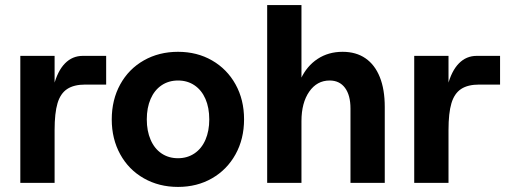

<svg xmlns="http://www.w3.org/2000/svg" viewBox="-20 -720 2005 756"><path d="M60 -500H195V-314L177 -245Q177 -327 192 -384Q207 -441 236 -470.5Q265 -500 306 -500H398V-387H316Q271 -387 244.5 -369.5Q218 -352 206.5 -313.5Q195 -275 195 -208V0H60Z M420 -249.6Q420 -327.1 453.4 -387.7Q486.8 -448.4 546.4 -482.2Q606 -516 681 -516Q756 -516 815 -482Q874 -448 907.5 -387.7Q941 -327.3 941 -250.2Q941 -173 907.5 -112.5Q874 -52 815 -18Q756 16 681 16Q606 16 546.4 -17.9Q486.8 -51.7 453.4 -112.4Q420 -173 420 -249.6ZM804 -249.8Q804 -296 789 -330.5Q774 -365 746 -384Q718.1 -403 681 -403Q644 -403 616 -384Q588 -365 573 -330.3Q558 -295.7 558 -250Q558 -204.3 573.1 -169.5Q588.2 -134.6 616.1 -115.8Q644 -97 680.8 -97Q717.6 -97 745.8 -116Q774 -135 789 -169.7Q804 -204.3 804 -249.8Z M1278 -403Q1228 -403 1197.5 -359Q1167 -315 1167 -243L1141 -293Q1141 -359 1164.5 -409.5Q1188 -460 1230.5 -488Q1273 -516 1329 -516Q1382 -516 1419 -490.5Q1456 -465 1475.5 -416.5Q1495 -368 1495 -299V0H1360V-293Q1360 -345 1338.5 -374Q1317 -403 1278 -403ZM1032 -700H1167V0H1032Z M1611 -500H1746V-314L1728 -245Q1728 -327 1743 -384Q1758 -441 1787 -470.5Q1816 -500 1857 -500H1949V-387H1867Q1822 -387 1795.5 -369.5Q1769 -352 1757.5 -313.5Q1746 -275 1746 -208V0H1611Z"/></svg>

Font: Uncut Sans Variable
Style: Regular
Weight: 400
Designer: Kasper Nordkvist
Foundry: UNCUT.wtf
Version: Version 1.303;Glyphs 3.1.2 (3151)